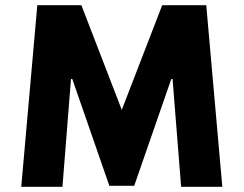

<svg xmlns="http://www.w3.org/2000/svg" viewBox="-20 -721 940 741"><path d="M679 0 646 -416H641L498 -4H402L259 -416H254L221 0H62L124 -701H294L450 -297L606 -701H776L838 0Z"/></svg>

Font: Hussar
Style: BoldWeb
Weight: 700
Foundry: Cannot Into Space Fonts
Version: Version 2.00